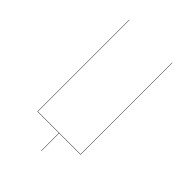

<svg xmlns="http://www.w3.org/2000/svg" viewBox="-237 -778 1006 1006"><g transform="rotate(45 266.0 -274.5)"><path d="M425.8 -680.2V0H267.1V130.9H265.1V0H106V-680.2H107.9V-2H423.8V-680.2Z"/></g></svg>

Font: Fira Sans Compressed Two
Style: Regular
Weight: 100
Width: 1
Designer: Carrois Corporate & Edenspiekermann AG
Foundry: Carrois Corporate GbR & Edenspiekermann AG
Version: Version 4.203;PS 004.203;hotconv 1.0.88;makeotf.lib2.5.64775